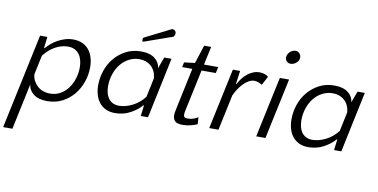

<svg xmlns="http://www.w3.org/2000/svg" viewBox="-121 -926 2821 1433"><g transform="rotate(10 1290.0 -210.0)"><path d="M367 -475Q408 -475 438 -460.5Q468 -446 487.5 -421Q507 -396 516.5 -362.5Q526 -329 526 -292Q526 -235 507 -180.5Q488 -126 453 -83.5Q418 -41 367.5 -14.5Q317 12 253 12Q186 12 149 -17Q112 -46 108 -89L34 260H-36L117 -460H172L162 -374H166Q182 -392 203.5 -410.5Q225 -429 250.5 -443Q276 -457 305.5 -466Q335 -475 367 -475ZM337 -416Q289 -416 241.5 -390Q194 -364 156 -315L125 -168Q128 -139 140.5 -117Q153 -95 171.5 -79Q190 -63 214 -55Q238 -47 264 -47Q307 -47 341.5 -66.5Q376 -86 400 -118.5Q424 -151 437 -192.5Q450 -234 450 -278Q450 -306 443.5 -331Q437 -356 423.5 -375Q410 -394 388.5 -405Q367 -416 337 -416Z M875 -552V-572L879 -579L1080 -680Q1095 -679 1102.5 -671Q1110 -663 1110 -652Q1110 -641 1101 -626L883 -549ZM1113 -460 1016 0H961L971 -82H967Q935 -45 883 -16.5Q831 12 767 12Q726 12 696 -2.5Q666 -17 646.5 -42Q627 -67 617.5 -100.5Q608 -134 608 -171Q608 -228 626.5 -282.5Q645 -337 680.5 -379.5Q716 -422 766.5 -448.5Q817 -475 881 -475Q948 -475 985 -446Q1022 -417 1026 -374L1058 -460ZM787 -47Q835 -47 887.5 -73Q940 -99 978 -148L1009 -295Q1003 -352 967.5 -384Q932 -416 879 -416Q837 -416 800.5 -397Q764 -378 738 -346Q712 -314 697 -270Q682 -226 682 -177Q682 -152 687.5 -128.5Q693 -105 705.5 -87Q718 -69 738 -58Q758 -47 787 -47Z M1279 -413H1202L1210 -450L1291 -460L1336 -599H1389L1359 -460H1467L1457 -413H1349L1281 -94Q1278 -79 1278 -68Q1278 -52 1285.5 -47Q1293 -42 1309 -42Q1332 -42 1352 -49Q1372 -56 1387 -66L1390 -13Q1372 -5 1342.5 3Q1313 11 1280 11Q1235 11 1220 -6.5Q1205 -24 1205 -49Q1205 -59 1207 -70Q1209 -81 1211 -92Z M1810 -386Q1796 -395 1781 -400.5Q1766 -406 1751 -406Q1731 -406 1710.5 -395Q1690 -384 1671 -365Q1652 -346 1635.5 -321Q1619 -296 1607 -269L1550 0H1480L1578 -460H1633L1619 -359H1623Q1635 -382 1651 -403Q1667 -424 1687 -440Q1707 -456 1730 -465.5Q1753 -475 1780 -475Q1799 -475 1818.5 -468.5Q1838 -462 1845 -452Z M1906 0H1836L1934 -460H2004ZM1953 -619Q1953 -631 1958.5 -642Q1964 -653 1972.5 -661.5Q1981 -670 1992.5 -675Q2004 -680 2016 -680Q2034 -680 2045.5 -666.5Q2057 -653 2057 -636Q2057 -612 2037 -595Q2017 -578 1994 -578Q1976 -578 1964.5 -590Q1953 -602 1953 -619Z M2578 -460 2481 0H2426L2436 -82H2432Q2400 -45 2348 -16.5Q2296 12 2232 12Q2191 12 2161 -2.5Q2131 -17 2111.5 -42Q2092 -67 2082.5 -100.5Q2073 -134 2073 -171Q2073 -228 2091.5 -282.5Q2110 -337 2145.5 -379.5Q2181 -422 2231.5 -448.5Q2282 -475 2346 -475Q2413 -475 2450 -446Q2487 -417 2491 -374L2523 -460ZM2252 -47Q2300 -47 2352.5 -73Q2405 -99 2443 -148L2474 -295Q2468 -352 2432.5 -384Q2397 -416 2344 -416Q2302 -416 2265.5 -397Q2229 -378 2203 -346Q2177 -314 2162 -270Q2147 -226 2147 -177Q2147 -152 2152.5 -128.5Q2158 -105 2170.5 -87Q2183 -69 2203 -58Q2223 -47 2252 -47Z"/></g></svg>

Font: Quattrocento Sans
Style: Italic
Weight: 400
Designer: Pablo Impallari
Foundry: Pablo Impallari, Igino Marini, Brenda Gallo
Version: Version 2.000